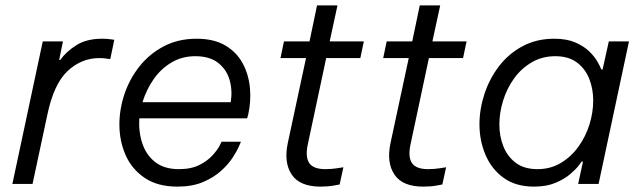

<svg xmlns="http://www.w3.org/2000/svg" viewBox="-20 -684 2375 714"><path d="M26 0 139 -530H214L200 -461H204Q226 -492 264 -516Q302 -540 360 -540Q377 -540 391 -538Q405 -536 405 -536L390 -464Q390 -464 377.5 -466Q365 -468 349 -468Q283 -468 231.5 -420Q180 -372 156 -257L101 0Z M640 10Q566 10 518 -22.5Q470 -55 447 -107.5Q424 -160 424 -221Q424 -278 443 -334.5Q462 -391 499 -437.5Q536 -484 589.5 -512Q643 -540 711 -540Q776 -540 818.5 -514.5Q861 -489 883 -447.5Q905 -406 909.5 -356.5Q914 -307 903 -258L899 -244H498Q495 -193 509.5 -150Q524 -107 557.5 -81Q591 -55 645 -55Q691 -55 721.5 -70.5Q752 -86 770.5 -106.5Q789 -127 796.5 -142Q804 -157 804 -157H876Q876 -157 869 -140.5Q862 -124 846 -99Q830 -74 802.5 -49Q775 -24 735 -7Q695 10 640 10ZM510 -304H838Q845 -347 834 -386Q823 -425 791.5 -450Q760 -475 706 -475Q657 -475 617.5 -451.5Q578 -428 551 -389Q524 -350 510 -304Z M1172 10Q1095 10 1065 -34.5Q1035 -79 1050 -151L1118 -468H1023L1036 -530H1131L1159 -664H1235L1206 -530H1333L1320 -468H1193L1124 -144Q1115 -99 1130.5 -77Q1146 -55 1190 -55Q1213 -55 1235 -58.5Q1257 -62 1257 -62L1243 2Q1243 2 1221.5 6Q1200 10 1172 10Z M1554 10Q1477 10 1447 -34.5Q1417 -79 1432 -151L1500 -468H1405L1418 -530H1513L1541 -664H1617L1588 -530H1715L1702 -468H1575L1506 -144Q1497 -99 1512.5 -77Q1528 -55 1572 -55Q1595 -55 1617 -58.5Q1639 -62 1639 -62L1625 2Q1625 2 1603.5 6Q1582 10 1554 10Z M2041 -540Q2087 -540 2118.5 -526.5Q2150 -513 2170 -494Q2190 -475 2201 -456Q2212 -437 2216 -426H2221L2244 -530H2319L2206 0H2130L2148 -83H2143Q2143 -83 2132.5 -69Q2122 -55 2100.5 -36.5Q2079 -18 2045.5 -4Q2012 10 1966 10Q1898 10 1853 -22.5Q1808 -55 1785.5 -108Q1763 -161 1763 -222Q1763 -278 1781.5 -334.5Q1800 -391 1835.5 -437.5Q1871 -484 1923 -512Q1975 -540 2041 -540ZM2045 -475Q1996 -475 1957 -452Q1918 -429 1891.5 -392Q1865 -355 1851 -310Q1837 -265 1837 -221Q1837 -177 1852 -139.5Q1867 -102 1898 -78.5Q1929 -55 1979 -55Q2027 -55 2065.5 -78Q2104 -101 2131 -138.5Q2158 -176 2172 -221Q2186 -266 2186 -310Q2186 -354 2171 -391.5Q2156 -429 2125 -452Q2094 -475 2045 -475Z"/></svg>

Font: Be Vietnam Pro Light
Style: Italic
Weight: 300
Italic angle: -12°
Designer: Lam Bao, Tony Le, Vietanh Nguyen
Foundry: Yellow Type Foundry
Version: Version 1.002; ttfautohint (v1.8.3)